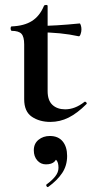

<svg xmlns="http://www.w3.org/2000/svg" viewBox="-20 -482 376 778"><path d="M78 -80V-302Q78 -333 67 -345Q56 -357 27 -357Q26 -357 24.5 -360Q23 -363 23 -366Q23 -370 24 -372.5Q25 -375 27 -375Q78 -377 109.5 -397Q141 -417 158 -458Q160 -462 166.5 -462Q173 -462 173 -458V-113Q173 -75 192.5 -57Q212 -39 244 -39Q284 -39 322 -69L324 -70Q328 -70 330.5 -66Q333 -62 330 -60Q293 -23 258 -5.5Q223 12 184 12Q140 12 109 -9Q78 -30 78 -80ZM138 -351V-377Q203 -377 303 -387Q305 -387 307.5 -379.5Q310 -372 310 -363Q310 -353 306.5 -343.5Q303 -334 299 -335Q226 -351 138 -351ZM174 276Q170 276 168 271.5Q166 267 169 265Q191 249 204 232.5Q217 216 217 198Q217 176 208.5 167Q200 158 185 156L212 137Q214 184 166 184Q145 184 131 168Q117 152 117 127Q117 100 136 84.5Q155 69 182 69Q216 69 234 91Q252 113 252 150Q252 189 232 219Q212 249 176 275Z"/></svg>

Font: Cormorant Garamond
Style: Bold
Weight: 700
Designer: Christian Thalmann (Catharsis Fonts)
Foundry: Catharsis Fonts
Version: Version 4.000